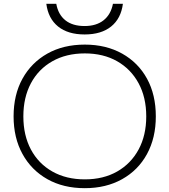

<svg xmlns="http://www.w3.org/2000/svg" viewBox="-20 -973 885 1003"><path d="M423 10Q311 10 227.5 -37Q144 -84 97.5 -168.5Q51 -253 51 -365Q51 -478 97.5 -562Q144 -646 227.5 -693Q311 -740 423 -740Q534 -740 618 -693Q702 -646 748 -562Q794 -478 794 -365Q794 -253 748 -168.5Q702 -84 618 -37Q534 10 423 10ZM423 -36Q520 -36 592 -77Q664 -118 704 -192Q744 -266 744 -365Q744 -464 704 -538Q664 -612 592 -653Q520 -694 423 -694Q326 -694 253.5 -653Q181 -612 141.5 -538Q102 -464 102 -365Q102 -266 141.5 -192Q181 -118 253.5 -77Q326 -36 423 -36ZM422 -793Q335 -793 283.5 -834.5Q232 -876 222 -953H274Q284 -897 321.5 -867Q359 -837 422 -837Q483 -837 521 -867Q559 -897 570 -953H622Q612 -876 560.5 -834.5Q509 -793 422 -793Z"/></svg>

Font: M PLUS 1 Light
Style: Regular
Weight: 300
Designer: Coji Morishita
Foundry: UNDERFOREST DESIGN
Version: Version 1.001